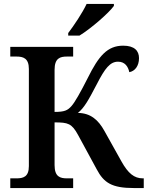

<svg xmlns="http://www.w3.org/2000/svg" viewBox="-20 -951 752 971"><path d="M325 -771H382C441 -807 531 -886 556 -921V-931H418C397 -886 354 -822 325 -784ZM32 0H350V-49H319C284 -49 256 -57 256 -116V-332C324 -332 343 -327 375 -268L469 -95C505 -27 545 0 657 0H707V-49H702C659 -49 628 -74 594 -135L508 -289C477 -345 438 -379 374 -380C406 -406 426 -442 470 -526C511 -606 537 -639 577 -639C612 -639 628 -614 634 -586C662 -591 683 -617 683 -657C683 -694 660 -720 603 -720C523 -720 479 -668 424 -557C387 -484 359 -434 341 -414C322 -393 307 -385 256 -385V-598C256 -657 284 -665 319 -665H350V-714H32V-665H63C97 -665 126 -657 126 -602V-111C126 -56 97 -49 63 -49H32Z"/></svg>

Font: Noto Serif Semi
Style: Regular
Weight: 600
Designer: Monotype Design Team
Foundry: Monotype Imaging Inc.
Version: Version 1.002